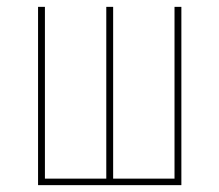

<svg xmlns="http://www.w3.org/2000/svg" viewBox="-20 -540 640 560"><path d="M91 0V-520H111V-19H290V-520H310V-19H489V-520H509V0Z"/></svg>

Font: Iosevka Thin Extended
Style: Regular
Weight: 100
Width: 7
Monospace: yes
Designer: Belleve Invis
Foundry: Belleve Invis
Version: Version 32.5.0; ttfautohint (v1.8.4)